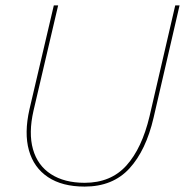

<svg xmlns="http://www.w3.org/2000/svg" viewBox="-20 -680 684 710"><path d="M293 10Q210 10 157.5 -25Q105 -60 87 -124Q69 -188 89 -276L179 -660H195L104 -271Q85 -188 102 -128Q119 -68 168.5 -36Q218 -4 293 -4Q390 -4 447.5 -68Q505 -132 533 -250L628 -660H644L548 -245Q520 -124 458.5 -57Q397 10 293 10Z"/></svg>

Font: Kantumruy Pro Thin
Style: Italic
Weight: 250
Italic angle: -13°
Version: Version 1.002